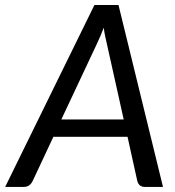

<svg xmlns="http://www.w3.org/2000/svg" viewBox="-52 -736 690 756"><path d="M189.5 -265.6H435.1L369.1 -562Q366.2 -575.2 362.5 -591.6Q358.9 -607.9 356.4 -627Q345.7 -597.2 328.6 -561.5ZM518.1 0Q495.6 0 488.8 -22.5L450.2 -197.3H158.2L76.2 -22.5Q64.9 0 41.5 0H-31.7L319.8 -716.3H414.6L589.8 0Z"/></svg>

Font: Lato-Italic
Style: Italic
Weight: 400
Italic angle: -7°
Designer: Lukasz Dziedzic
Foundry: tyPoland Lukasz Dziedzic
Version: Version 1.104; Western+Polish opensource